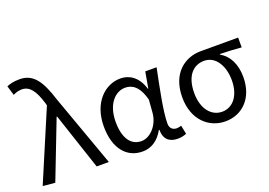

<svg xmlns="http://www.w3.org/2000/svg" viewBox="-112 -1115 2008 1434"><g transform="rotate(-20 891.5 -398.0)"><path d="M115 9 293 -451H297L447 0H544L338 -574C289 -730 236 -809 128 -809C80 -809 51 -801 25 -790L48 -714C68 -724 88 -732 118 -732C180 -732 217 -679 248 -578L254 -556L18 0Z M809 13C879 13 936 -24 977 -97H981C980 -21 1023 13 1088 13C1120 13 1142 6 1158 -1L1144 -70C1133 -66 1119 -63 1107 -63C1077 -63 1053 -82 1053 -119C1053 -218 1092 -400 1121 -543H1031L1008 -414H1005C974 -518 905 -557 837 -557C712 -557 599 -448 599 -262C599 -84 685 13 809 13ZM827 -63C743 -63 694 -136 694 -263C694 -406 769 -480 847 -480C898 -480 954 -453 984 -335L976 -232C968 -140 899 -63 827 -63Z M1468 13C1601 13 1705 -85 1705 -254C1705 -357 1665 -432 1598 -470V-474C1658 -473 1708 -470 1769 -465V-543H1472C1344 -543 1224 -456 1224 -265C1224 -86 1337 13 1468 13ZM1469 -63C1382 -63 1319 -141 1319 -265C1319 -402 1384 -467 1470 -467C1564 -467 1616 -370 1616 -261C1616 -139 1555 -63 1469 -63Z"/></g></svg>

Font: Noto Sans JP Regular
Style: Regular
Weight: 400
Designer: Ryoko NISHIZUKA (kana & ideographs); Paul D. Hunt (Latin, Greek & Cyrillic); Wenlong ZHANG (bopomofo); Sandoll Communica
Foundry: Adobe Systems Incorporated
Version: Version 1.004;PS 1.004;hotconv 1.0.82;makeotf.lib2.5.63406